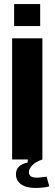

<svg xmlns="http://www.w3.org/2000/svg" viewBox="-20 -790 270 951"><path d="M40 0V-600H190V0ZM50 -661V-770H179V-661ZM59 73Q59 48 75 34Q91 20 117 15L118 -10H180L190 0Q157 11 140 28.5Q123 46 123 64Q123 75 132 82.5Q141 90 162 90Q173 90 187 88Q201 86 211 85L224 133Q211 137 191.5 139Q172 141 156 141Q109 141 84 122.5Q59 104 59 73Z"/></svg>

Font: Big Shoulders Text Black
Style: Regular
Weight: 900
Designer: Patric King
Foundry: XO Type Co
Version: Version 1.000; ttfautohint (v1.8.2)